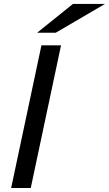

<svg xmlns="http://www.w3.org/2000/svg" viewBox="-20 -937 543 957"><path d="M133.3 0H35.6L186.5 -710.9H284.2ZM343.8 -917.5H503.4L257.8 -773.9H165Z"/></svg>

Font: Ufes Sans
Style: Italic
Weight: 400
Designer: Ricardo Esteves & Filipe Motta
Foundry: ProDesignUfes - Ricardo Esteves, Filipe Motta
Version: Version 2.0